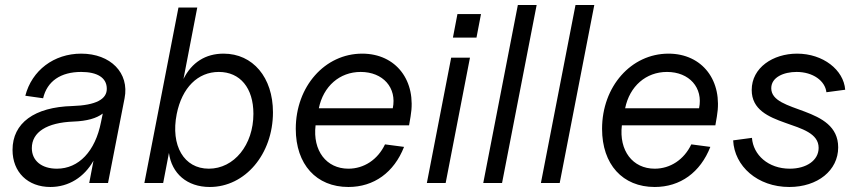

<svg xmlns="http://www.w3.org/2000/svg" viewBox="-20 -730 3433 766"><path d="M181 16C254 16 316 -23 353 -89L336 0H411L477 -338C497 -439 421 -516 304 -516C195 -516 107 -449 81 -348L152 -338C168 -406 222 -443 304 -443C368 -443 405 -420 406 -378C408 -334 362 -310 269 -307C117 -303 30 -239 30 -132C30 -43 91 16 181 16ZM207 -57C146 -57 107 -89 107 -139C107 -203 167 -241 273 -245C327 -247 365 -258 390 -277L383 -243C360 -126 294 -57 207 -57Z M817 16C958 16 1069 -115 1069 -282C1069 -421 989 -516 872 -516C800 -516 745 -481 712 -415L767 -700H692L556 0H631L654 -120C665 -38 726 16 817 16ZM813 -57C714 -57 660 -149 685 -275C706 -380 769 -443 853 -443C938 -443 991 -379 991 -276C991 -152 914 -57 813 -57Z M1370 16C1472 16 1552 -42 1592 -144L1516 -154C1487 -93 1432 -57 1370 -57C1282 -57 1227 -129 1239 -230H1612L1618 -265C1643 -408 1560 -516 1425 -516C1276 -516 1160 -385 1160 -216C1160 -74 1242 16 1370 16ZM1547 -298H1252C1270 -386 1335 -443 1419 -443C1508 -443 1564 -380 1547 -298Z M1683 0H1758L1855 -500H1780ZM1787 -580H1881L1899 -674H1805Z M1908 0H1983L2121 -710H2046Z M2138 0H2213L2351 -710H2276Z M2592 16C2694 16 2774 -42 2814 -144L2738 -154C2709 -93 2654 -57 2592 -57C2504 -57 2449 -129 2461 -230H2834L2840 -265C2865 -408 2782 -516 2647 -516C2498 -516 2382 -385 2382 -216C2382 -74 2464 16 2592 16ZM2769 -298H2474C2492 -386 2557 -443 2641 -443C2730 -443 2786 -380 2769 -298Z M3129 16C3242 16 3324 -50 3324 -142C3324 -310 3057 -276 3057 -378C3057 -422 3107 -443 3158 -443C3224 -443 3272 -407 3277 -362L3352 -372C3346 -451 3264 -516 3160 -516C3064 -516 2979 -460 2979 -371C2979 -214 3246 -256 3246 -140C3246 -90 3197 -57 3131 -57C3045 -57 2985 -112 2980 -180L2905 -170C2910 -67 3002 16 3129 16Z"/></svg>

Font: Uncut Sans
Style: Italic
Weight: 400
Italic angle: -11°
Designer: Kasper Nordkvist
Foundry: UNCUT.wtf
Version: Version 1.304;Glyphs 3.2 (3246)